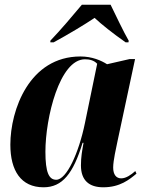

<svg xmlns="http://www.w3.org/2000/svg" viewBox="-20 -786 621 816"><path d="M194 -613V-606H208C269 -639 342 -683 382 -710C412 -682 457 -646 514 -606H526L527 -613C507 -647 469 -727 450 -766H328C288 -718 238 -659 194 -613ZM165 10C245 10 291 -48 331 -179H335C329 -145 324 -119 324 -83C324 -19 359 10 419 10C490 10 530 -23 560 -48L555 -59C537 -43 516 -28 495 -28C474 -28 461 -44 461 -74C461 -104 474 -159 479 -184L554 -535H531L435 -513C410 -529 371 -546 322 -546C105 -546 24 -319 24 -171C24 -61 69 10 165 10ZM219 -22C188 -22 173 -53 173 -141C173 -285 233 -534 341 -534C360 -534 379 -530 393 -515L341 -263C315 -136 263 -22 219 -22Z"/></svg>

Font: Noto Serif Display Condensed ExtraBold
Style: Italic
Weight: 800
Width: 3
Italic angle: -12°
Designer: Monotype Design Team
Foundry: Monotype Imaging Inc.
Version: Version 2.009